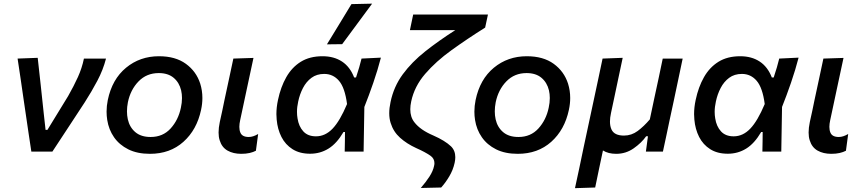

<svg xmlns="http://www.w3.org/2000/svg" viewBox="-20 -810 4610 1026"><path d="M147.5 0Q140.5 -46 133.2 -94.8Q126 -143.5 119.5 -188L106.5 -276.5Q98.5 -331.5 90.5 -387Q82 -442.5 74 -497L181.5 -501Q188.5 -436.5 197.5 -356Q206 -275.5 214 -201.5L223.5 -116H233.5L344 -296.5Q375 -351 396.5 -398.5Q418 -446 428.5 -497H546.5Q531 -436.5 500 -378Q469 -319.5 433 -263.5Q389.5 -197 346 -130.8Q302.5 -64.5 260 0Z M781.5 12Q713.5 12 665.5 -12Q617.5 -36 589.2 -76.8Q561 -117.5 553 -169Q549.5 -191 549.5 -213.5Q549.5 -244 556 -275.5Q579 -386.5 653.5 -448Q728 -509.5 829.5 -509.5Q917.5 -509.5 973.2 -469Q1029 -428.5 1050 -363Q1061.5 -326 1061.5 -286.5Q1061.5 -255.5 1054.5 -223Q1032 -116.5 960.2 -52.2Q888.5 12 781.5 12ZM785 -78Q850.5 -78 891.8 -123.5Q933 -169 946.5 -234Q952.5 -261 952.5 -286Q952.5 -307.5 948 -327Q938 -369 908 -394.2Q878 -419.5 828.5 -419.5Q763.5 -419.5 720.5 -375.2Q677.5 -331 663.5 -264Q658.5 -238.5 658.5 -215Q658.5 -193 663 -172.5Q672.5 -130 703 -104Q733.5 -78 785 -78Z M1269 12Q1226.5 12 1196 -5.2Q1165.5 -22.5 1154 -60Q1148 -78 1148 -102Q1148 -127 1154.5 -158Q1162.5 -194 1168 -219.5Q1173 -245 1179 -273Q1193.5 -339.5 1204.5 -391.5Q1215.5 -443 1227 -497L1334.5 -500.5Q1315.5 -412 1299.5 -337.2Q1283.5 -262.5 1272.5 -210.5L1263.5 -168.5Q1259 -148 1259 -132Q1259 -114 1264.5 -101.5Q1274 -78 1309.5 -78Q1332.5 -78 1359.5 -94L1347.5 -4.5Q1333.5 3 1314 7.5Q1294.5 12 1269 12Z M1637 11.5Q1581.5 11.5 1543.2 -12.8Q1505 -37 1484 -78.2Q1463 -119.5 1458.5 -171Q1457 -185.5 1457 -200Q1457 -237 1465.5 -276Q1480 -345 1509.8 -397.5Q1539.5 -450 1587.2 -479.8Q1635 -509.5 1703.5 -509.5Q1764.5 -509.5 1807.5 -481.2Q1850.5 -453 1872.5 -396H1882.5Q1892.5 -425.5 1899.5 -450.2Q1906.5 -475 1912 -497L2015.5 -502Q1998.5 -436.5 1974.8 -367.5Q1951 -298.5 1927 -238.5Q1925 -118.5 1923 0H1822Q1822.5 -26.5 1823 -53Q1823 -79.5 1823.5 -104.5H1815.5Q1779.5 -43 1735.2 -15.8Q1691 11.5 1637 11.5ZM1668.5 -81.5Q1718 -81.5 1757.2 -122.5Q1796.5 -163.5 1834.5 -254Q1823 -341.5 1791.5 -378.2Q1760 -415 1712.5 -415Q1672.5 -415 1644.5 -394.2Q1616.5 -373.5 1599 -339.8Q1581.5 -306 1573.5 -267.5Q1567 -238.5 1567 -212Q1567 -194 1570 -177Q1576.5 -134.5 1600.8 -108Q1625 -81.5 1668.5 -81.5ZM1727 -573Q1760 -627.5 1793 -681Q1825.5 -734.5 1858 -788L1968.5 -790.5Q1928 -735 1888 -681.5Q1848 -627.5 1808.5 -574Z M2228.5 194.5Q2255.5 163.5 2274.8 133.8Q2294 104 2299.5 77Q2301.5 69 2301.5 62Q2301.5 37 2280 22Q2252 2.5 2204.5 -18.5Q2154 -41.5 2118 -73.8Q2082 -106 2067.5 -153Q2060 -176.5 2060 -205Q2060 -233 2067 -265Q2084 -347 2132.2 -412.8Q2180.5 -478.5 2252.5 -535.5Q2324.5 -592.5 2413 -649H2170.5L2188 -732.5H2587.5L2572.5 -662.5Q2477 -602.5 2393.2 -542.2Q2309.5 -482 2252 -415.2Q2194.5 -348.5 2177.5 -268.5Q2172.5 -245.5 2172.5 -226Q2172.5 -184 2194.5 -156.5Q2226 -115.5 2295.5 -86Q2358 -58.5 2390 -28Q2413 -5.5 2413 30Q2413 44 2409.5 60Q2401 99 2380.2 133.5Q2359.5 168 2337.5 192Z M2747 12Q2679 12 2631 -12Q2583 -36 2554.8 -76.8Q2526.5 -117.5 2518.5 -169Q2515 -191 2515 -213.5Q2515 -244 2521.5 -275.5Q2544.5 -386.5 2619 -448Q2693.5 -509.5 2795 -509.5Q2883 -509.5 2938.8 -469Q2994.5 -428.5 3015.5 -363Q3027 -326 3027 -286.5Q3027 -255.5 3020 -223Q2997.5 -116.5 2925.8 -52.2Q2854 12 2747 12ZM2750.5 -78Q2816 -78 2857.2 -123.5Q2898.5 -169 2912 -234Q2918 -261 2918 -286Q2918 -307.5 2913.5 -327Q2903.5 -369 2873.5 -394.2Q2843.5 -419.5 2794 -419.5Q2729 -419.5 2686 -375.2Q2643 -331 2629 -264Q2624 -238.5 2624 -215Q2624 -193 2628.5 -172.5Q2638 -130 2668.5 -104Q2699 -78 2750.5 -78Z M3052.5 195.5Q3064 141.5 3075.5 89Q3086.5 36 3099.5 -26L3152 -271Q3166 -337.5 3177.5 -390.5Q3188.5 -443 3200 -497L3307.5 -501Q3296 -447 3284.8 -394Q3273.5 -341 3261.5 -283.5L3245 -206Q3239.5 -181 3239.5 -160.5Q3239.5 -135.5 3248 -117.5Q3263 -85.5 3314.5 -85.5Q3354.5 -85.5 3387.8 -110.2Q3421 -135 3452.5 -172L3476 -283Q3488.5 -341 3499.5 -392Q3510 -443 3521.5 -497H3628Q3616.5 -442 3605.5 -390Q3594 -337.5 3580.5 -271.5L3558 -167Q3550.5 -131 3541.5 -88.5Q3532.5 -46 3522.5 0H3431.5Q3434 -20.5 3437 -41Q3440 -61 3442.5 -82H3433Q3408.5 -47 3366.5 -17.5Q3324.5 12 3273 12Q3230 12 3202 -6Q3191 46 3181 93.2Q3171 140.5 3160.5 192Z M3869 11.5Q3813.5 11.5 3775.2 -12.8Q3737 -37 3716 -78.2Q3695 -119.5 3690.5 -171Q3689 -185.5 3689 -200Q3689 -237 3697.5 -276Q3712 -345 3741.8 -397.5Q3771.5 -450 3819.2 -479.8Q3867 -509.5 3935.5 -509.5Q3996.5 -509.5 4039.5 -481.2Q4082.5 -453 4104.5 -396H4114.5Q4124.5 -425.5 4131.5 -450.2Q4138.5 -475 4144 -497L4247.5 -502Q4230.5 -436.5 4206.8 -367.5Q4183 -298.5 4159 -238.5Q4157 -118.5 4155 0H4054Q4054.5 -26.5 4055 -53Q4055 -79.5 4055.5 -104.5H4047.5Q4011.5 -43 3967.2 -15.8Q3923 11.5 3869 11.5ZM3900.5 -81.5Q3950 -81.5 3989.2 -122.5Q4028.5 -163.5 4066.5 -254Q4055 -341.5 4023.5 -378.2Q3992 -415 3944.5 -415Q3904.5 -415 3876.5 -394.2Q3848.5 -373.5 3831 -339.8Q3813.5 -306 3805.5 -267.5Q3799 -238.5 3799 -212Q3799 -194 3802 -177Q3808.5 -134.5 3832.8 -108Q3857 -81.5 3900.5 -81.5Z M4422 12Q4379.5 12 4349 -5.2Q4318.5 -22.5 4307 -60Q4301 -78 4301 -102Q4301 -127 4307.5 -158Q4315.5 -194 4321 -219.5Q4326 -245 4332 -273Q4346.5 -339.5 4357.5 -391.5Q4368.5 -443 4380 -497L4487.5 -500.5Q4468.5 -412 4452.5 -337.2Q4436.5 -262.5 4425.5 -210.5L4416.5 -168.5Q4412 -148 4412 -132Q4412 -114 4417.5 -101.5Q4427 -78 4462.5 -78Q4485.5 -78 4512.5 -94L4500.5 -4.5Q4486.5 3 4467 7.5Q4447.5 12 4422 12Z"/></svg>

Font: Heraclito Medium
Style: Italic
Weight: 500
Italic angle: -12°
Designer: Kostas Bartsokas (font) & Cristiano Sobral (main changes)
Foundry: Kostas Bartsokas (font) & Cristiano Sobral (main changes)
Version: Version 1.00;July 8, 2020;FontCreator 13.0.0.2655 64-bit